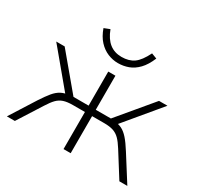

<svg xmlns="http://www.w3.org/2000/svg" viewBox="-148 -869 1078 1045"><g transform="rotate(30 390.5 -346.5)"><path d="M12 0 112 -158Q138 -198 157.5 -221.5Q177 -245 199 -256.5Q221 -268 252 -271L231 -259L41 -487H94L273 -273H368V-487H413V-273H508L687 -487H740L550 -259L529 -271Q560 -268 580.5 -257.5Q601 -247 621.5 -224Q642 -201 669 -158L769 0H719L624 -151Q604 -183 586.5 -200.5Q569 -218 546.5 -225.5Q524 -233 489 -233H413V0H368V-233H293Q257 -233 234.5 -225.5Q212 -218 195 -200.5Q178 -183 158 -151L62 0ZM390 -553Q357 -553 325.5 -566Q294 -579 268.5 -606.5Q243 -634 227 -679L263 -693Q282 -642 313.5 -617Q345 -592 390 -592Q436 -592 466.5 -613.5Q497 -635 525 -692L559 -679Q539 -631 512.5 -603.5Q486 -576 455 -564.5Q424 -553 390 -553Z"/></g></svg>

Font: Nunito Sans 10pt ExtraLight
Style: Regular
Weight: 250
Designer: Vernon Adams
Foundry: Vernon Adams
Version: Version 3.101;gftools[0.9.27]